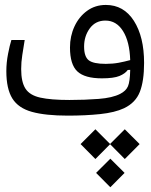

<svg xmlns="http://www.w3.org/2000/svg" viewBox="-20 -478 626 797"><path d="M261.7 2Q168.5 2 112.3 -13.7Q56.2 -29.3 31.2 -69.3Q6.3 -109.4 6.3 -182.6Q6.3 -217.8 13.4 -254.4Q20.5 -291 27.3 -312H82.5Q77.1 -278.3 72.5 -249.3Q67.9 -220.2 67.9 -191.4Q67.9 -137.7 85.7 -110.1Q103.5 -82.5 147.2 -72.8Q190.9 -63 268.1 -63Q331.5 -63 389.2 -67.4Q446.8 -71.8 479 -88.4Q502.9 -100.6 511.2 -119.9Q519.5 -139.2 520.5 -188L510.3 -187.5Q499.5 -172.4 475.8 -162.6Q452.1 -152.8 402.8 -152.8Q332 -152.8 301.3 -181.4Q270.5 -210 270.5 -280.8Q270.5 -328.1 289.1 -368.2Q307.6 -408.2 341.3 -432.9Q375 -457.5 419.4 -457.5Q493.7 -457.5 535.9 -391.4Q578.1 -325.2 578.1 -216.8Q578.1 -141.6 560.5 -96.7Q543 -51.8 495.1 -28.8Q456.5 -10.7 395.5 -4.4Q334.5 2 261.7 2ZM520.5 -228.5Q518.1 -305.2 490.7 -348.9Q463.4 -392.6 417.5 -392.6Q376.5 -392.6 352.8 -360.4Q329.1 -328.1 329.1 -284.7Q329.1 -243.2 348.1 -228Q367.2 -212.9 418.9 -212.9Q447.8 -212.9 472.7 -217.5Q497.6 -222.2 520.5 -228.5ZM498 58.6 559.6 120.1 498 182.1 437 120.6 376 182.1 314.5 120.1 376 58.6 437 119.6ZM438 180.7 497.1 239.7 438 299.3 378.9 239.7Z"/></svg>

Font: Cascadia Code NF Light
Style: Regular
Weight: 300
Monospace: yes
Designer: Aaron Bell
Foundry: Saja Typeworks
Version: Version 2404.023; ttfautohint (v1.8.4)